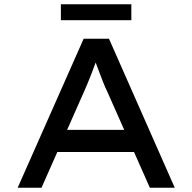

<svg xmlns="http://www.w3.org/2000/svg" viewBox="-20 -882 904 902"><path d="M63 0 373 -700H492L801 0H684L482 -456Q475 -469 466.5 -491Q458 -513 448.5 -537.5Q439 -562 430.5 -585.5Q422 -609 416 -626L444 -627Q436 -606 427.5 -583Q419 -560 410 -536.5Q401 -513 392 -491.5Q383 -470 375 -452L175 0ZM199 -168 240 -272H613L643 -168ZM266 -787V-862H597V-787Z"/></svg>

Font: Lexend Giga
Style: Regular
Weight: 400
Designer: Bonnie Shaver-Troup, Thomas Jockin
Foundry: Lexend
Version: Version 1.007